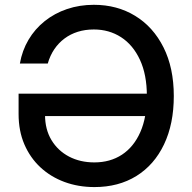

<svg xmlns="http://www.w3.org/2000/svg" viewBox="-20 -757 786 787"><path d="M367.2 9.8Q300.8 9.8 244.1 -11.2Q187.5 -32.2 145.5 -71.3Q103.5 -110.4 79.8 -165.5Q56.2 -220.7 56.2 -289.6V-373H619.6V-281.2H135.7L164.6 -286.1Q164.6 -226.6 190.9 -182.9Q217.3 -139.2 262.9 -115.2Q308.6 -91.3 366.7 -91.3Q431.6 -91.3 480 -123Q528.3 -154.8 555.2 -215.6Q582 -276.4 582 -363.8Q582 -450.7 553.7 -511.7Q525.4 -572.8 476.3 -604.5Q427.2 -636.2 364.7 -636.2Q329.1 -636.2 298.8 -626.7Q268.6 -617.2 244.4 -599.1Q220.2 -581.1 202.6 -555.2Q185.1 -529.3 175.8 -496.6H61.5Q70.8 -549.8 96.9 -594Q123 -638.2 163.3 -670.4Q203.6 -702.6 254.9 -720Q306.2 -737.3 364.7 -737.3Q460 -737.3 533.9 -692.1Q607.9 -647 650.1 -563Q692.4 -479 692.4 -363.3Q692.4 -249 652.3 -165Q612.3 -81.1 539.1 -35.6Q465.8 9.8 367.2 9.8Z"/></svg>

Font: Inter 16pt Medium
Style: Regular
Weight: 500
Version: Version 4.001;git-66647c0bb